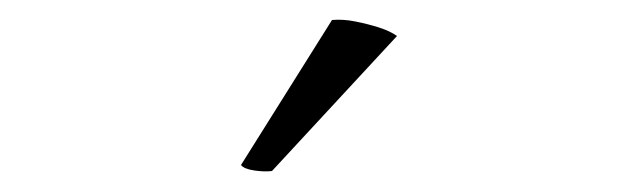

<svg xmlns="http://www.w3.org/2000/svg" viewBox="-20 -732 640 192"><path d="M377 -696 252 -561Q245 -560 234.5 -561.5Q224 -563 221 -567L312 -712Q323 -713 335.5 -710.5Q348 -708 359 -704.5Q370 -701 377 -696Z"/></svg>

Font: Arima Light
Style: Regular
Weight: 300
Designer: Joana Correia and Natanael Gama
Foundry: NDISCOVER
Version: Version 1.101;gftools[0.9.23]